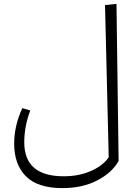

<svg xmlns="http://www.w3.org/2000/svg" viewBox="-20 -770 712 989"><path d="M591 59Q557 120 480.5 159.5Q404 199 302 199Q174 199 113.5 138Q53 77 53 -30Q53 -122 95 -213L136 -201Q105 -120 105 -37Q105 138 308 138Q387 138 449 110.5Q511 83 540 40L521 -744L580 -750Z"/></svg>

Font: FiraGO Light
Style: Italic
Weight: 300
Italic angle: -8°
Designer: bBox Type GmbH
Foundry: bBox Type GmbH
Version: Version 1.001